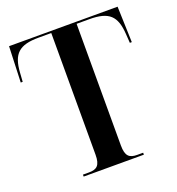

<svg xmlns="http://www.w3.org/2000/svg" viewBox="-130 -820 855 926"><g transform="rotate(-20 297.5 -357.0)"><path d="M142 0H451V-10H421C381 -10 362 -24 362 -80V-704H427C528 -704 563 -671 569 -575L572 -530H582L576 -714H19L12 -530H22L25 -575C31 -671 67 -704 167 -704H232V-80C232 -24 213 -10 173 -10H142Z"/></g></svg>

Font: Noto Serif Display SemiCondensed SemiBold
Style: Regular
Weight: 600
Width: 4
Designer: Monotype Design Team
Foundry: Monotype Imaging Inc.
Version: Version 2.009